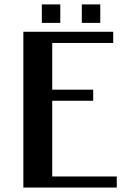

<svg xmlns="http://www.w3.org/2000/svg" viewBox="-20 -843 586 863"><path d="M85 0ZM85 0ZM430.7 -740.2ZM168 -823.2H251V-740.2H168ZM347.7 -823.2H430.7V-740.2H347.7ZM504.9 0H85V-700.2H488.8V-649.9H214.8V-439.9H398.9V-390.1H214.8V-49.8H504.9Z"/></svg>

Font: Pfennig
Style: Bold
Weight: 700
Version: Version 20120410 ; ttfautohint (v0.8)